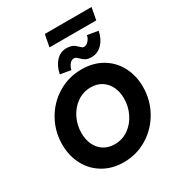

<svg xmlns="http://www.w3.org/2000/svg" viewBox="-247 -1231 1275 1388"><g transform="rotate(-30 390.0 -537.5)"><path d="M52.2 -326.2Q52.2 -434.1 103.8 -526.4Q155.3 -618.7 245.1 -673.3Q335 -728 443.8 -728Q540.5 -728 613.8 -684.8Q687 -641.6 726.8 -566.2Q766.6 -490.7 766.6 -396.5Q766.6 -288.1 714.8 -195.3Q663.1 -102.5 573.5 -47.6Q483.9 7.3 376 7.3Q280.8 7.3 207 -35.9Q133.3 -79.1 92.8 -155Q52.2 -231 52.2 -326.2ZM606 -392.6Q606 -447.3 585.4 -490.2Q564.9 -533.2 526.6 -557.6Q488.3 -582 436 -582Q372.6 -582 321.5 -546.1Q270.5 -510.3 242.2 -451.9Q213.9 -393.6 213.9 -328.1Q213.9 -273.4 234.4 -230.2Q254.9 -187 293.5 -162.6Q332 -138.2 383.8 -138.2Q447.8 -138.2 498.5 -174.1Q549.3 -210 577.6 -268.6Q606 -327.1 606 -392.6ZM425.8 -915Q448.7 -915 465.1 -909.7Q481.4 -904.3 491.2 -896.7Q501 -889.2 512.2 -877.9Q521.5 -868.2 527.8 -863.8Q534.2 -859.4 543 -859.4Q563 -859.4 580.1 -878.2Q597.2 -897 602.5 -922.4L691.9 -907.7Q679.2 -844.2 642.1 -805.9Q605 -767.6 552.7 -767.6Q522.5 -767.6 505.1 -777.1Q487.8 -786.6 471.2 -803.7Q460 -814.9 453.1 -819.6Q446.3 -824.2 436.5 -824.2Q416.5 -824.2 400.9 -806.4Q385.3 -788.6 378.9 -759.8L290.5 -774.4Q303.7 -839.4 339.4 -877.2Q375 -915 425.8 -915ZM342.8 -1082H732.9L713.9 -981H323.7Z"/></g></svg>

Font: Reddit Sans Fudge ExBold Italic
Style: Regular
Weight: 800
Italic angle: -11.25°
Designer: Stephen Hutchings
Version: Version 1.013